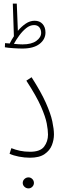

<svg xmlns="http://www.w3.org/2000/svg" viewBox="-20 -869 363 1064"><path d="M33 -17 43 -48Q65 -39 90.5 -33.5Q116 -28 147 -28Q203 -28 224.5 -56.5Q246 -85 246 -123Q246 -148 239 -185Q232 -222 207 -279Q182 -336 126 -422L155 -441Q207 -360 234 -299.5Q261 -239 270 -196Q279 -153 279 -124Q279 -94 267.5 -64.5Q256 -35 227 -15Q198 5 146 5Q116 5 85 -1Q54 -7 33 -17ZM138 175Q125 175 115.5 166Q106 157 106 145Q106 132 115.5 123Q125 114 138 114Q150 114 159 123Q168 132 168 145Q168 157 159 166Q150 175 138 175ZM104 -600Q82 -600 53 -602Q24 -604 7 -607L8 -630Q23 -629 34 -628Q44 -649 57 -668L51 -849H73L79 -698Q99 -722 122.5 -738Q146 -754 172 -754Q200 -754 216 -736Q232 -718 232 -689Q232 -651 199 -625.5Q166 -600 104 -600ZM169 -730Q146 -730 125 -713Q104 -696 86.5 -672Q69 -648 57 -626Q86 -623 105 -623Q155 -623 181.5 -642.5Q208 -662 208 -687Q208 -705 198 -717.5Q188 -730 169 -730Z"/></svg>

Font: Noto Sans Arabic ExtCond ExtLt
Style: Regular
Weight: 200
Width: 2
Designer: Monotype Design Team, Nadine Chahine, Nizar Qandah and Khaled Hosny
Foundry: Monotype Imaging Inc.
Version: Version 2.012; ttfautohint (v1.8.4.7-5d5b)